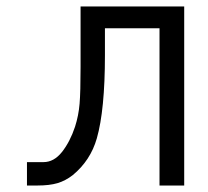

<svg xmlns="http://www.w3.org/2000/svg" viewBox="-20 -571 640 591"><path d="M63 -72H114Q146 -72 170.8 -103.2Q195.5 -134.5 211 -181Q222 -215.5 225 -251.8Q228 -288 228 -365V-398V-551H547V0H471V-484H303V-401Q303 -232.5 278 -145Q258.5 -77 204 -32Q181.5 -14.5 156.8 -7.2Q132 0 96 0H63Z"/></svg>

Font: JuliaMono Light
Style: Regular
Weight: 300
Monospace: yes
Designer: cormullion
Foundry: corm
Version: Version 0.054; ttfautohint (v1.8.4)